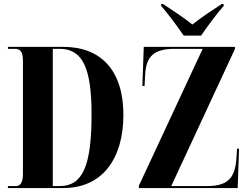

<svg xmlns="http://www.w3.org/2000/svg" viewBox="-20 -951 1266 971"><path d="M909 -771H997C1028 -816 1077 -883 1111 -921V-931H1102C1062 -905 997 -863 953 -827C908 -863 844 -905 804 -931H795V-921C829 -883 878 -816 909 -771ZM20 0H300C500 0 604 -151 604 -370C604 -597 489 -714 300 -714H20V-704H55C82 -704 96 -690 96 -644V-72C96 -30 84 -10 61 -10H20ZM682 0H1182L1189 -199H1179L1175 -143C1167 -47 1128 -10 1026 -10H846L1168 -703V-714H707L700 -516H711L714 -571C718 -667 759 -704 863 -704H1005L682 -11ZM282 -10H247V-704H282C398 -704 443 -607 443 -372C443 -112 398 -10 282 -10Z"/></svg>

Font: Noto Serif Display ExtraCondensed ExtraBold
Style: Regular
Weight: 800
Width: 2
Designer: Monotype Design Team
Foundry: Monotype Imaging Inc.
Version: Version 2.009